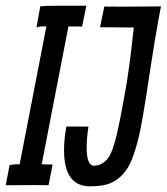

<svg xmlns="http://www.w3.org/2000/svg" viewBox="-32 -656 590 680"><path d="M258.8 -562Q240.2 -562.5 210.4 -562.5L115.7 -74.2L154.3 -73.2L140.1 0Q125.5 -0.5 88.9 -0.5Q68.8 -0.5 33.7 -0.2Q-1.5 0 -11.7 0L2 -71.3Q18.6 -74.2 29.3 -74.2H37.6L132.3 -562.5Q117.2 -562.5 112.8 -562.3Q108.4 -562 104.5 -560.8Q100.6 -559.6 97.2 -558.6L110.8 -633.8Q130.9 -635.7 177.7 -635.7H241.2H273.9ZM337.4 -632.8Q350.1 -632.8 371.1 -632.6Q392.1 -632.3 400.9 -632.3Q426.3 -632.3 460.7 -632.8Q495.1 -633.3 538.1 -633.3Q521 -550.8 485.4 -313.5Q475.1 -248 466.6 -204.1Q458 -160.2 446 -122.1Q434.1 -84 420.7 -62Q407.2 -40 387.5 -24.2Q367.7 -8.3 343.8 -2.2Q319.8 3.9 286.6 3.9Q194.8 3.9 194.8 -124Q194.8 -163.6 203.1 -208L281.2 -207.5Q274.9 -165.5 274.9 -134.8Q274.9 -69.3 300.3 -69.3Q316.9 -69.3 329.6 -76.9Q342.3 -84.5 351.1 -96.4Q359.9 -108.4 367.7 -131.1Q375.5 -153.8 380.9 -176.5Q386.2 -199.2 393.6 -235.4Q408.2 -314.5 409.7 -321.8Q424.8 -400.4 441.9 -558.6Q378.9 -558.6 322.3 -559.6Z"/></svg>

Font: Fantasque Sans Mono
Style: Italic
Weight: 400
Italic angle: -11°
Monospace: yes
Designer: Jany Belluz
Version: Version 1.8.0 ; ttfautohint (v1.8.2)